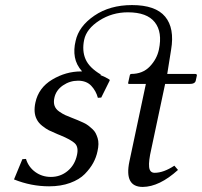

<svg xmlns="http://www.w3.org/2000/svg" viewBox="-20 -718 789 750"><path d="M275.4 -558.1Q287.6 -615.2 348.4 -656.7Q409.2 -698.2 495.6 -698.2Q587.4 -698.2 625 -653.1Q662.6 -607.9 648.4 -523.9L633.3 -429.2H742.2Q746.1 -429.2 747.8 -427.5Q749.5 -425.8 749 -422.9L744.6 -402.8Q741.7 -389.6 718.8 -390.1H625L570.8 -134.8Q560.1 -88.4 562.5 -65.7Q564.9 -43 584 -43Q618.7 -43 661.1 -70.8L675.3 -54.2Q602.5 11.7 537.6 12.2Q464.8 12.2 485.4 -86.9L549.8 -390.1H484.9Q480 -390.1 480.5 -394L487.3 -424.8Q488.3 -428.7 492.2 -429.2Q537.6 -429.2 565.2 -458.3Q592.8 -487.3 600.6 -523.9Q615.2 -592.3 584.7 -631.1Q554.2 -669.9 479.5 -669.9Q418 -669.9 367.9 -637.7Q317.9 -605.5 308.8 -562.7Q299.8 -520 314.2 -486.8Q328.6 -453.6 374 -426.8L372.1 -424.8Q391.6 -417.5 407.7 -407.2L408.7 -403.8L375.5 -336.9L362.3 -335.9Q355.5 -362.3 336.7 -382.6Q317.9 -402.8 284.7 -402.8Q252.9 -402.8 225.8 -384.3Q198.7 -365.7 192.4 -335.9Q188.5 -318.4 193.1 -304.9Q197.8 -291.5 211.4 -282.2Q225.1 -272.9 233.9 -268.8Q242.7 -264.6 260.7 -257.8Q274.4 -252.4 283.9 -248.5Q293.5 -244.6 305.4 -239Q317.4 -233.4 325 -227.5Q332.5 -221.7 340.8 -214.1Q349.1 -206.5 353.5 -198Q357.9 -189.5 361.3 -178.7Q364.7 -168 364.5 -155Q364.3 -142.1 360.8 -127Q356 -103.5 344.2 -81.8Q332.5 -60.1 311.3 -38.3Q290 -16.6 253.9 -3.4Q217.8 9.8 171.9 9.8Q101.6 9.8 34.7 -17.1L67.4 -96.2L81.5 -97.2Q91.3 -65.4 117.9 -46.1Q144.5 -26.9 178.7 -26.9Q216.3 -26.9 244.4 -50.3Q272.5 -73.7 280.8 -112.8Q287.6 -144 272 -158.4Q256.3 -172.9 214.8 -189.9Q208.5 -192.4 205.1 -193.8Q182.1 -203.6 171.1 -209Q160.2 -214.4 145.3 -226.1Q130.4 -237.8 123.5 -252Q109.9 -277.8 118.2 -316.9Q130.4 -375 183.8 -407Q237.3 -439 296.4 -439Q297.4 -439 298.8 -439Q300.3 -439 300.8 -439Q277.8 -464.8 272.5 -494.6Q267.1 -524.4 275.4 -558.1Z"/></svg>

Font: Linux Biolinum
Style: Italic
Weight: 400
Italic angle: -12°
Designer: Philipp H. Poll
Foundry: Philipp H. Poll
Version: Version 1.1.3 ; ttfautohint (v0.9)